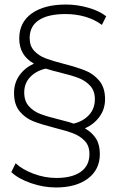

<svg xmlns="http://www.w3.org/2000/svg" viewBox="-20 -724 522 848"><path d="M355 -157Q387 -139 404 -112Q421 -85 421 -44Q421 25 368.5 64.5Q316 104 227 104Q171 104 115.5 84.5Q60 65 30 36L49 -3Q79 25 128.5 43.5Q178 62 229 62Q298 62 336.5 35Q375 8 375 -44Q375 -80 354.5 -101.5Q334 -123 304.5 -134.5Q275 -146 223 -159Q164 -174 128 -188Q92 -202 67 -232Q42 -262 42 -313Q42 -358 66 -391.5Q90 -425 130 -443Q65 -479 65 -554Q65 -625 120 -664.5Q175 -704 272 -704Q320 -704 369.5 -690Q419 -676 449 -652L430 -614Q398 -638 356.5 -650Q315 -662 270 -662Q192 -662 151.5 -635Q111 -608 111 -556Q111 -521 131 -499.5Q151 -478 181 -466.5Q211 -455 262 -442Q320 -427 356.5 -412.5Q393 -398 418.5 -367.5Q444 -337 444 -286Q444 -242 419.5 -208.5Q395 -175 355 -157ZM399 -286Q399 -323 378 -345.5Q357 -368 327 -379.5Q297 -391 244 -404Q218 -410 182 -421Q139 -411 113 -383.5Q87 -356 87 -315Q87 -278 107.5 -255Q128 -232 158.5 -220.5Q189 -209 242 -196Q253 -193 272.5 -188Q292 -183 305 -178Q347 -188 373 -216Q399 -244 399 -286Z"/></svg>

Font: Montserrat Atlas Light
Style: Regular
Weight: 300
Designer: Julieta Ulanovsky
Foundry: Julieta Ulanovsky
Version: Version 7.200